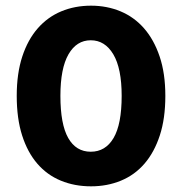

<svg xmlns="http://www.w3.org/2000/svg" viewBox="-20 -642 642 677"><path d="M409 -304Q409 -401 379.5 -450.5Q350 -500 300 -500Q250 -500 221.5 -450.5Q193 -401 193 -304Q193 -204 220.5 -155.5Q248 -107 300 -107Q352 -107 380.5 -155.5Q409 -204 409 -304ZM301 15Q243 15 194.5 -5Q146 -25 111.5 -65Q77 -105 58 -164.5Q39 -224 39 -304Q39 -383 58.5 -442.5Q78 -502 113 -542Q148 -582 196 -602Q244 -622 301 -622Q357 -622 405 -602Q453 -582 488 -542Q523 -502 543 -442.5Q563 -383 563 -304Q563 -224 543.5 -164.5Q524 -105 489.5 -65Q455 -25 406.5 -5Q358 15 301 15Z"/></svg>

Font: Baloo Chettan 2
Style: Bold
Weight: 700
Designer: Maithili Shingre, Unnati Kotecha and Ek Type
Foundry: Ek Type
Version: Version 1.640;hotconv 1.0.111;makeotfexe 2.5.65597; ttfautoh